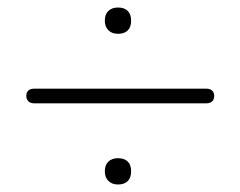

<svg xmlns="http://www.w3.org/2000/svg" viewBox="-20 -596 640 511"><path d="M50 -341Q50 -350 55.5 -355Q61 -360 71 -360H529Q539 -360 544.5 -355Q550 -350 550 -341Q550 -331 544.5 -326Q539 -321 529 -321H71Q61 -321 55.5 -326.5Q50 -332 50 -341ZM259 -140Q259 -157 268.5 -166Q278 -175 294 -175Q311 -175 320 -166Q329 -157 329 -140Q329 -123 320 -114Q311 -105 294 -105Q278 -105 268.5 -114.5Q259 -124 259 -140ZM259 -541Q259 -558 268.5 -567Q278 -576 294 -576Q311 -576 320 -567Q329 -558 329 -541Q329 -524 320 -515Q311 -506 294 -506Q278 -506 268.5 -515.5Q259 -525 259 -541Z"/></svg>

Font: SN Pro Thin
Style: Regular
Weight: 200
Designer: Tobias Whetton
Foundry: Supernotes
Version: Version 1.003;Glyphs 3.3 (3324)